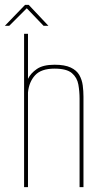

<svg xmlns="http://www.w3.org/2000/svg" viewBox="-31 -769 424 789"><path d="M68 0V-630H84V-445Q95 -468 120.5 -485.5Q146 -503 193 -503Q235 -503 259.5 -491.5Q284 -480 295 -460.5Q306 -441 309 -418Q312 -395 312 -372V0H296V-363Q296 -393 291 -421.5Q286 -450 264.5 -468.5Q243 -487 193 -487Q138 -487 113 -459.5Q88 -432 84 -389V0ZM-11 -663 72 -749H87L168 -663H148L79 -735L7 -663Z"/></svg>

Font: Alumni Sans Pinstripe
Style: Regular
Weight: 400
Designer: Robert E. Leuschke
Foundry: Robert E. Leuschke
Version: Version 1.010; ttfautohint (v1.8.4.7-5d5b)